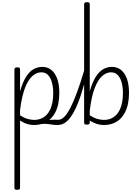

<svg xmlns="http://www.w3.org/2000/svg" viewBox="-20 -1136 1293 1771"><path d="M511 17Q486 17 465.5 14Q445 11 425.5 8.5Q406 6 382.5 6.5Q359 7 326 14L356 -15Q383 -23 407.5 -26.5Q432 -30 452.5 -31Q473 -32 490 -31.5Q507 -31 518 -31Q527 -31 531 -23.5Q535 -16 533.5 -7Q532 2 526 9.5Q520 17 511 17ZM138 615Q125 615 119 610.5Q113 606 113 596V-496Q113 -506 119.5 -510.5Q126 -515 140 -515Q153 -515 159 -510.5Q165 -506 165 -496V-293Q188 -375 218.5 -424.5Q249 -474 287 -496.5Q325 -519 369 -519Q443 -519 485 -455.5Q527 -392 527 -279Q527 -227 518 -181.5Q509 -136 490 -99.5Q471 -63 443 -37Q415 -11 377.5 3Q340 17 292 17Q260 17 229.5 7.5Q199 -2 165 -24V596Q165 606 158.5 610.5Q152 615 138 615ZM165 -73Q202 -48 235 -39Q268 -30 293 -30Q327 -30 355 -40.5Q383 -51 404.5 -71.5Q426 -92 441 -122Q456 -152 463.5 -191Q471 -230 471 -278Q471 -328 460 -371.5Q449 -415 425 -442Q401 -469 361 -469Q318 -469 279 -435Q240 -401 210.5 -324.5Q181 -248 165 -121Z M512 17Q502 17 496.5 9.5Q491 2 491.5 -7Q492 -16 499 -23.5Q506 -31 519 -31Q544 -31 571 -56.5Q598 -82 627 -137Q656 -192 688.5 -279.5Q721 -367 758 -491Q760 -500 769 -502Q778 -504 785.5 -499Q793 -494 790 -482Q758 -358 727.5 -264.5Q697 -171 664 -108.5Q631 -46 594 -14.5Q557 17 512 17Z M781 14Q768 14 762 9.5Q756 5 756 -4V-1097Q756 -1107 762.5 -1111.5Q769 -1116 783 -1116Q796 -1116 802 -1111.5Q808 -1107 808 -1097V-294Q831 -375 861.5 -424.5Q892 -474 930 -496.5Q968 -519 1012 -519Q1086 -519 1128 -455.5Q1170 -392 1170 -279Q1170 -227 1161 -181.5Q1152 -136 1133 -99.5Q1114 -63 1086.5 -37Q1059 -11 1021.5 3Q984 17 937 17Q905 17 873.5 7.5Q842 -2 808 -24V-4Q808 5 801.5 9.5Q795 14 781 14ZM808 -73Q846 -48 878.5 -39Q911 -30 937 -30Q971 -30 998.5 -40.5Q1026 -51 1047.5 -71.5Q1069 -92 1084 -122Q1099 -152 1106.5 -191Q1114 -230 1114 -278Q1114 -328 1103 -371.5Q1092 -415 1068 -442Q1044 -469 1004 -469Q961 -469 922 -434.5Q883 -400 853 -322.5Q823 -245 808 -115Z"/></svg>

Font: Playwrite FR Moderne ExtraLight
Style: Regular
Weight: 250
Version: Version 1.002